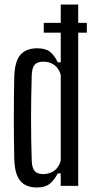

<svg xmlns="http://www.w3.org/2000/svg" viewBox="-20 -820 408 847"><path d="M173 -719H248V-800H325V-719H363V-676H325V0H248V-55H235Q219 -25 199 -9Q179 7 143 7Q94 7 69.5 -22Q45 -51 43 -118Q41 -199 41 -296Q41 -393 43 -482Q45 -549 70 -578Q95 -607 144 -607Q181 -607 200.5 -591.5Q220 -576 235 -545H248V-676H173ZM170 -52Q197 -52 218 -66Q239 -80 248 -111V-490Q239 -520 218.5 -534Q198 -548 171 -548Q144 -548 132.5 -534Q121 -520 120 -488Q114 -287 120 -112Q121 -80 132.5 -66Q144 -52 170 -52Z"/></svg>

Font: Big Shoulders Display Medium
Style: Regular
Weight: 500
Designer: Patric King
Foundry: XO Type Co
Version: Version 1.000; ttfautohint (v1.8.2)